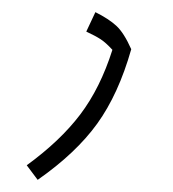

<svg xmlns="http://www.w3.org/2000/svg" viewBox="-20 -159 285 316"><path d="M42 137 24 113Q79 73 112 29.5Q145 -14 165 -77Q154 -89 145.5 -94.5Q137 -100 122 -107L137 -139Q159 -128 171.5 -116.5Q184 -105 196 -78Q175 -4 140 44.5Q105 93 42 137Z"/></svg>

Font: Noto Sans Arabic SemCond ExtLt
Style: Regular
Weight: 200
Width: 4
Designer: Monotype Design Team, Nadine Chahine, Nizar Qandah and Khaled Hosny
Foundry: Monotype Imaging Inc.
Version: Version 2.012; ttfautohint (v1.8.4.7-5d5b)